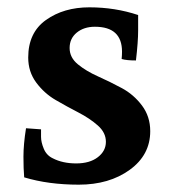

<svg xmlns="http://www.w3.org/2000/svg" viewBox="-20 -538 460 524"><path d="M57 -381Q57 -449 105.5 -483.5Q154 -518 224 -518Q294 -518 357 -497Q357 -485 357 -454.5Q357 -424 351 -373Q325 -373 312 -377Q313 -388 313 -397Q313 -465 239 -465Q209 -465 189.5 -449Q170 -433 170 -407Q170 -381 192.5 -362.5Q215 -344 247.5 -329.5Q280 -315 312.5 -297.5Q345 -280 367.5 -250Q390 -220 390 -180Q390 -115 334 -74.5Q278 -34 195 -34Q112 -34 46 -54Q44 -77 44 -110.5Q44 -144 51 -188Q53 -188 92 -185Q92 -179 92 -164.5Q92 -150 99.5 -132Q107 -114 124 -106Q151 -92 188 -92Q225 -92 247 -109Q269 -126 269 -151Q269 -176 247 -195.5Q225 -215 194 -231Q163 -247 132 -265Q101 -283 79 -312.5Q57 -342 57 -381Z"/></svg>

Font: Halant Semibold
Style: Regular
Weight: 600
Version: Version 1.100;PS 1.0;hotconv 1.0.78;makeotf.lib2.5.61930; tt